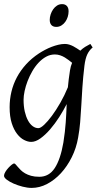

<svg xmlns="http://www.w3.org/2000/svg" viewBox="-22 -671 487 935"><path d="M165 -46.9Q175.3 -46.9 192.9 -63.2Q210.4 -79.6 230.7 -106.9Q251 -134.3 271.7 -170.4Q292.5 -206.5 308.6 -246.1Q310.5 -264.6 312.7 -284.9Q314.9 -305.2 318.8 -328.1Q320.3 -338.4 323 -347.7Q325.7 -356.9 329.1 -365.2Q321.8 -371.1 313 -377.9Q304.2 -384.8 293.7 -391.1Q283.2 -397.5 271 -401.6Q258.8 -405.8 245.1 -405.8Q222.7 -405.8 202.6 -394.8Q182.6 -383.8 165.8 -365.7Q148.9 -347.7 135.5 -324.5Q122.1 -301.3 112.5 -276.6Q103 -252 97.9 -228Q92.8 -204.1 92.8 -185.1Q92.8 -153.3 98.6 -127.9Q104.5 -102.5 114.3 -84.5Q124 -66.4 137.2 -56.6Q150.4 -46.9 165 -46.9ZM429.2 -439.9Q412.6 -426.3 403.1 -406.2Q393.6 -386.2 389.2 -351.1Q382.3 -293 379.2 -245.1Q376 -197.3 373.8 -155.5Q371.6 -113.8 368.4 -75.9Q365.2 -38.1 358.4 -0.5Q349.6 50.3 327.4 94.7Q305.2 139.2 274.7 172.4Q244.1 205.6 207.3 224.9Q170.4 244.1 132.3 244.1Q111.8 244.1 88.1 238Q64.5 231.9 44.4 223.1Q24.4 214.4 11 204.1Q-2.4 193.8 -2.4 185.1Q-2.4 176.8 3.9 166.3Q10.3 155.8 18.6 146.7Q26.9 137.7 34.9 131.3Q43 125 46.4 125Q50.3 125 54.4 129.9Q58.6 134.8 64.7 141.8Q70.8 148.9 79.3 157.5Q87.9 166 100.1 173.1Q112.3 180.2 129.4 185.1Q146.5 189.9 169.4 189.9Q216.8 189.9 244.6 147.5Q272.5 105 286.6 23.4Q291 -3.9 293.7 -28.1Q296.4 -52.2 298.1 -75Q299.8 -97.7 300.8 -119.4Q301.8 -141.1 302.7 -164.1Q287.1 -133.3 266.4 -100.8Q245.6 -68.4 222.4 -41.5Q199.2 -14.6 175.3 2.7Q151.4 20 129.9 20Q113.8 20 95.5 10.7Q77.1 1.5 61.3 -18.8Q45.4 -39.1 35.2 -71Q24.9 -103 24.9 -148.9Q24.9 -187.5 33.7 -224.4Q42.5 -261.2 60.3 -294.7Q78.1 -328.1 105 -357.7Q131.8 -387.2 168 -411.1Q181.6 -419.9 197.3 -428.2Q212.9 -436.5 229.5 -442.9Q246.1 -449.2 262.5 -453.1Q278.8 -457 293.9 -457Q304.7 -457 314.9 -453.9Q325.2 -450.7 334.7 -445.8Q344.2 -440.9 352.8 -435.1Q361.3 -429.2 369.1 -424.3Q380.4 -435.1 392.8 -442.9Q405.3 -450.7 418 -457ZM312 -616.2Q312 -602.5 307.9 -589.1Q303.7 -575.7 295.9 -564.7Q288.1 -553.7 276.9 -546.9Q265.6 -540 252 -540Q236.8 -540 228.5 -548.8Q220.2 -557.6 220.2 -574.2Q220.2 -587.4 224.6 -600.8Q229 -614.3 236.8 -625.5Q244.6 -636.7 255.6 -643.8Q266.6 -650.9 280.3 -650.9Q295.4 -650.9 303.7 -641.8Q312 -632.8 312 -616.2Z"/></svg>

Font: Gentium Plus
Style: Italic
Weight: 400
Italic angle: -8°
Designer: J. Victor Gaultney, Annie Olsen, Iska Routamaa
Foundry: SIL International
Version: Version 1.510